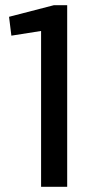

<svg xmlns="http://www.w3.org/2000/svg" viewBox="-20 -723 370 743"><path d="M240 0H139V-652L176 -609L24 -585L15 -658L189 -703H240Z"/></svg>

Font: Pathway Extreme SemiCondensed Medium
Style: Regular
Weight: 500
Width: 4
Version: Version 1.001;gftools[0.9.26]